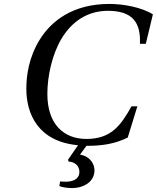

<svg xmlns="http://www.w3.org/2000/svg" viewBox="-20 -727 798 977"><path d="M114 -275C114 -152 170 -7 377 12L326 86L329 95C364 97 384 120 384 147C384 195 331 202 286 196L282 220C297 226 323 230 348 230C401 230 450 203 459 157C469 107 433 66 387 60L420 15H427C498 15 566 5 630 -27L679 -186H649C594 -86 543 -20 420 -20C304 -20 221 -95 221 -249C221 -339 245 -450 293 -530C343 -614 422 -672 529 -672C654 -672 697 -613 692 -504H722L758 -654C701 -690 607 -707 537 -707C349 -707 240 -619 182 -525C127 -436 114 -344 114 -275Z"/></svg>

Font: Heuristica
Style: Italic
Weight: 400
Italic angle: -13°
Version: Version 1.0.1